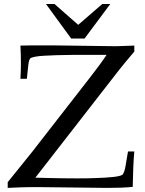

<svg xmlns="http://www.w3.org/2000/svg" viewBox="-20 -916 707 936"><path d="M17.6 0V-27.8L135.3 -173.8L414.1 -532.2Q443.4 -569.8 464.6 -598.6Q485.8 -627.4 499.5 -648.4H334Q292.5 -647.9 257.1 -647Q221.7 -646 194.3 -644.3Q167 -642.6 149.4 -639.2Q131.8 -635.7 126.5 -630.4Q124 -627 121.8 -619.6Q119.6 -612.3 118.2 -600.6L110.8 -531.7H79.6Q80.6 -552.7 81.3 -569.8Q82 -586.9 82 -600.6Q82 -628.4 81.3 -651.4Q80.6 -674.3 79.6 -693.8Q90.3 -694.3 128.7 -694.6Q167 -694.8 234.9 -694.8L528.8 -690.9Q549.3 -690.4 575.4 -691.7Q601.6 -692.9 634.8 -693.8V-664.6Q609.4 -634.8 590.6 -612.1Q571.8 -589.4 559.6 -573.7L152.3 -49.8Q154.3 -49.8 173.6 -49.3Q192.9 -48.8 221.7 -48.1Q250.5 -47.4 285.4 -46.9Q320.3 -46.4 353.5 -46.4Q375 -46.4 398.7 -46.6Q422.4 -46.9 446 -47.9Q469.7 -48.8 491.9 -50Q514.2 -51.3 531.7 -53.2Q549.3 -55.2 561.3 -58.1Q573.2 -61 577.1 -64.5Q581.1 -68.4 585.2 -79.3Q589.4 -90.3 592.3 -108.4L604 -177.7H634.8Q632.8 -158.2 631.8 -139.6Q630.9 -121.1 629.9 -103.5L627 -4.9Q602.1 -2.4 571.8 -1.2Q541.5 0 504.9 0L161.6 -3.9Q159.2 -3.9 122.6 -3.7Q85.9 -3.4 17.6 0ZM392.1 -728H327.1L204.1 -896.5H245.6L361.3 -794.9L478.5 -896.5H517.6Z"/></svg>

Font: XB Kayhan
Style: Regular
Weight: 400
Designer: Behnam
Foundry: Irmug
Version: Version 7.300 2009